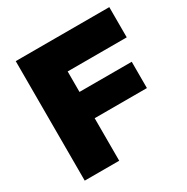

<svg xmlns="http://www.w3.org/2000/svg" viewBox="-160 -837 948 974"><g transform="rotate(-30 313.5 -350.0)"><path d="M61 0V-700H609V-523H263V-403H569V-249H263V0Z"/></g></svg>

Font: REM Medium ExtraBold
Style: Regular
Weight: 800
Version: Version 1.005;gftools[0.9.28]